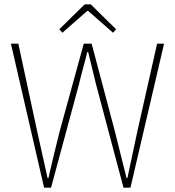

<svg xmlns="http://www.w3.org/2000/svg" viewBox="-20 -860 804 880"><path d="M182 0H214L342 -474C354 -526 368 -570 380 -622H384C396 -570 408 -526 420 -474L546 0H578L732 -660H700L610 -260C594 -188 580 -116 564 -44H560L506 -260L400 -660H364L254 -260C236 -188 218 -116 202 -44H198L150 -260L64 -660H30ZM266 -710 380 -810H384L498 -710L512 -726L396 -840H368L252 -726Z"/></svg>

Font: Source Sans Pro ExtraLight
Style: Regular
Weight: 200
Designer: Paul D. Hunt
Foundry: Adobe Systems Incorporated
Version: Version 3.006;hotconv 1.0.111;makeotfexe 2.5.65597